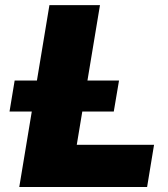

<svg xmlns="http://www.w3.org/2000/svg" viewBox="-20 -748 673 768"><path d="M57.1 0 177.7 -727.5H379.9L287.1 -168.9H596.2L568.4 0ZM18.1 -301.8 38.6 -425.8H456.1L435.1 -301.8Z"/></svg>

Font: Inter 28pt Black
Style: Italic
Weight: 900
Italic angle: -9.3988°
Designer: Rasmus Andersson
Foundry: rsms
Version: Version 4.001;git-66647c0bb